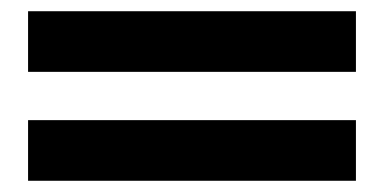

<svg xmlns="http://www.w3.org/2000/svg" viewBox="-20 -436 684 342"><path d="M614 -222V-114H30V-222ZM614 -416V-308H30V-416Z"/></svg>

Font: Fivo Sans Modern
Style: Regular
Weight: 700
Designer: Alexander Slobzheninov
Foundry: Alexander Slobzheninov
Version: 1.0